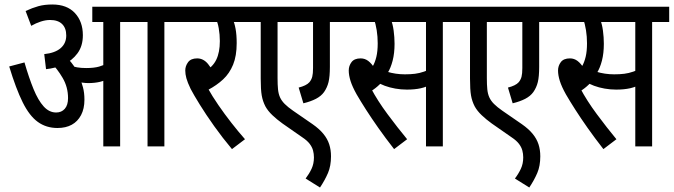

<svg xmlns="http://www.w3.org/2000/svg" viewBox="-20 -652 3000 855"><path d="M515 -554V0H440V-554H391V-622H591V-554ZM213 -632Q278 -632 313.5 -594Q349 -556 349 -495Q349 -447 325 -414.5Q301 -382 263.5 -365Q226 -348 185 -344L177 -411Q225 -416 250 -437.5Q275 -459 275 -494Q275 -527 256.5 -545Q238 -563 203 -563Q183 -563 161.5 -556Q140 -549 119 -537L94 -603Q124 -617 151 -624.5Q178 -632 213 -632ZM356 -208Q356 -168 341 -139.5Q326 -111 299.5 -96.5Q273 -82 236 -82Q186 -82 148.5 -109Q111 -136 81 -196.5Q51 -257 21 -356L89 -374Q109 -305 129.5 -255Q150 -205 174.5 -178Q199 -151 230 -151Q254 -151 268.5 -167.5Q283 -184 283 -215Q283 -264 259 -305Q235 -346 206 -374L255 -378L287 -386Q298 -374 309.5 -357.5Q321 -341 328 -324L335 -306Q343 -287 349.5 -263Q356 -239 356 -208ZM364 -349Q399 -349 421.5 -355.5Q444 -362 475 -377V-309Q449 -293 425 -287.5Q401 -282 374 -282Q361 -282 347 -284Q333 -286 320.5 -289Q308 -292 300 -295L278 -350L285 -362Q307 -355 324 -352Q341 -349 364 -349ZM712 -554V0H637V-554H576V-622H788V-554Z M1001 -554 1016 -567Q1024 -551 1029 -524Q1034 -497 1034 -460Q1034 -403 1018 -364Q1002 -325 973.5 -298.5Q945 -272 907 -252L905 -260Q925 -224 952.5 -184Q980 -144 1010.5 -105Q1041 -66 1071 -32L1013 12Q971 -38 934 -90Q897 -142 869.5 -186.5Q842 -231 829 -256Q815 -285 810 -303.5Q805 -322 805 -338Q805 -358 817.5 -375Q830 -392 858 -392Q886 -392 906.5 -367Q927 -342 943 -299L891 -334Q927 -353 943 -386Q959 -419 959 -469Q959 -498 954 -526.5Q949 -555 941 -566L970 -554H776V-622H1096V-554Z M1516 -554H1449V-354Q1449 -311 1443 -286.5Q1437 -262 1423 -242Q1410 -224 1387 -212Q1364 -200 1331 -192L1310 -262Q1326 -266 1338.5 -272Q1351 -278 1358 -286Q1367 -297 1370.5 -310.5Q1374 -324 1374 -349V-554H1216V-304Q1216 -275 1218 -254.5Q1220 -234 1227 -218.5Q1234 -203 1248 -189Q1262 -175 1285 -159L1372 -99Q1402 -78 1420 -56Q1438 -34 1446 -9.5Q1454 15 1454 44Q1454 87 1440.5 118.5Q1427 150 1405 183L1341 143Q1357 122 1367.5 99.5Q1378 77 1378 49Q1378 33 1374 18Q1370 3 1359 -11.5Q1348 -26 1327 -40L1238 -102Q1213 -120 1193 -139Q1173 -158 1162 -178Q1150 -201 1145.5 -227Q1141 -253 1141 -302V-554H1084V-622H1516Z M1702 -554 1721 -564Q1729 -545 1733 -515.5Q1737 -486 1737 -457Q1737 -415 1728.5 -382Q1720 -349 1706 -327L1702 -316Q1689 -294 1670.5 -276Q1652 -258 1632 -246V-259Q1661 -204 1705.5 -144Q1750 -84 1793 -32L1735 12Q1696 -38 1665 -82Q1634 -126 1610 -163.5Q1586 -201 1568 -232Q1549 -266 1541 -291.5Q1533 -317 1533 -338Q1533 -359 1545.5 -375.5Q1558 -392 1586 -392Q1605 -392 1620 -380.5Q1635 -369 1648 -348Q1661 -327 1671 -299L1615 -321Q1629 -338 1639.5 -356Q1650 -374 1656 -399Q1662 -424 1662 -459Q1662 -489 1657.5 -517.5Q1653 -546 1645 -567L1684 -554H1504V-622H1822V-554ZM1952 -554V0H1877V-554H1804V-622H2028V-554ZM1783 -321Q1808 -321 1828 -323.5Q1848 -326 1868 -333Q1888 -340 1912 -351V-282Q1881 -265 1854 -259Q1827 -253 1792 -253Q1766 -253 1740.5 -257.5Q1715 -262 1693.5 -270Q1672 -278 1657 -288L1670 -345Q1686 -338 1704 -332.5Q1722 -327 1742 -324Q1762 -321 1783 -321Z M2448 -554H2381V-354Q2381 -311 2375 -286.5Q2369 -262 2355 -242Q2342 -224 2319 -212Q2296 -200 2263 -192L2242 -262Q2258 -266 2270.5 -272Q2283 -278 2290 -286Q2299 -297 2302.5 -310.5Q2306 -324 2306 -349V-554H2148V-304Q2148 -275 2150 -254.5Q2152 -234 2159 -218.5Q2166 -203 2180 -189Q2194 -175 2217 -159L2304 -99Q2334 -78 2352 -56Q2370 -34 2378 -9.5Q2386 15 2386 44Q2386 87 2372.5 118.5Q2359 150 2337 183L2273 143Q2289 122 2299.5 99.5Q2310 77 2310 49Q2310 33 2306 18Q2302 3 2291 -11.5Q2280 -26 2259 -40L2170 -102Q2145 -120 2125 -139Q2105 -158 2094 -178Q2082 -201 2077.5 -227Q2073 -253 2073 -302V-554H2016V-622H2448Z M2634 -554 2653 -564Q2661 -545 2665 -515.5Q2669 -486 2669 -457Q2669 -415 2660.5 -382Q2652 -349 2638 -327L2634 -316Q2621 -294 2602.5 -276Q2584 -258 2564 -246V-259Q2593 -204 2637.5 -144Q2682 -84 2725 -32L2667 12Q2628 -38 2597 -82Q2566 -126 2542 -163.5Q2518 -201 2500 -232Q2481 -266 2473 -291.5Q2465 -317 2465 -338Q2465 -359 2477.5 -375.5Q2490 -392 2518 -392Q2537 -392 2552 -380.5Q2567 -369 2580 -348Q2593 -327 2603 -299L2547 -321Q2561 -338 2571.5 -356Q2582 -374 2588 -399Q2594 -424 2594 -459Q2594 -489 2589.5 -517.5Q2585 -546 2577 -567L2616 -554H2436V-622H2754V-554ZM2884 -554V0H2809V-554H2736V-622H2960V-554ZM2715 -321Q2740 -321 2760 -323.5Q2780 -326 2800 -333Q2820 -340 2844 -351V-282Q2813 -265 2786 -259Q2759 -253 2724 -253Q2698 -253 2672.5 -257.5Q2647 -262 2625.5 -270Q2604 -278 2589 -288L2602 -345Q2618 -338 2636 -332.5Q2654 -327 2674 -324Q2694 -321 2715 -321Z"/></svg>

Font: Noto Sans ExtraCondensed
Style: Regular
Weight: 400
Width: 2
Designer: Monotype Design Team
Foundry: Monotype Imaging Inc.
Version: Version 2.013